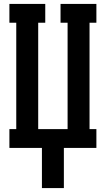

<svg xmlns="http://www.w3.org/2000/svg" viewBox="-20 -755 540 980"><path d="M194 205V0H28V-96H63V-639H28V-735H211V-639H175V-96H325V-639H289V-735H472V-639H437V-96H472V0H306V205Z"/></svg>

Font: Iosevka Slab
Style: Bold
Weight: 700
Monospace: yes
Designer: Belleve Invis
Foundry: Belleve Invis
Version: Version 11.1.1; ttfautohint (v1.8.3)